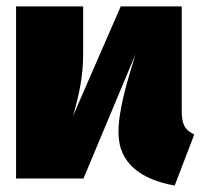

<svg xmlns="http://www.w3.org/2000/svg" viewBox="-20 -556 625 598"><path d="M546 -216V-536H356L207 -194C226 -259 239 -317 239 -388V-536H30V0H240L402 -387C377 -305 349 -216 349 -144C349 -43 425 4 524 22L585 -137C550 -154 546 -176 546 -216Z"/></svg>

Font: Fira Sans Ultra
Style: Regular
Weight: 950
Designer: Carrois Corporate & Edenspiekermann AG
Foundry: Carrois Corporate GbR & Edenspiekermann AG
Version: Version 4.203;PS 004.203;hotconv 1.0.88;makeotf.lib2.5.64775